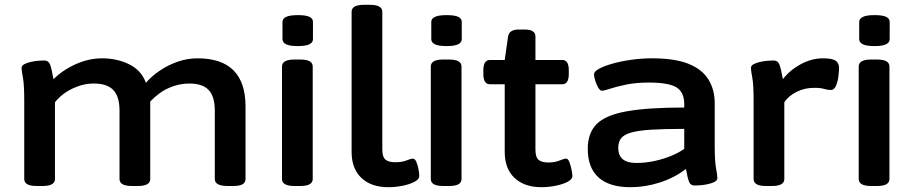

<svg xmlns="http://www.w3.org/2000/svg" viewBox="-20 -773 3807 800"><path d="M134 2Q106 2 93.5 -5.5Q81 -13 81 -27V-355Q81 -421 75.5 -449.5Q70 -478 70 -490Q70 -500 82 -506Q94 -512 110.5 -515.5Q127 -519 142 -520Q157 -521 164 -521Q182 -521 188.5 -504.5Q195 -488 203 -443Q242 -482 296.5 -506Q351 -530 405 -530Q468 -530 518.5 -505Q569 -480 588 -428Q611 -455 645.5 -478.5Q680 -502 720.5 -516Q761 -530 803 -530Q1003 -530 1003 -329V-27Q1003 -13 991 -5.5Q979 2 950 2H929Q875 2 875 -27V-312Q875 -371 849.5 -398Q824 -425 768 -425Q726 -425 684.5 -407Q643 -389 606 -350V-27Q606 -13 593.5 -5.5Q581 2 553 2H531Q503 2 490.5 -5.5Q478 -13 478 -27V-312Q478 -371 452 -398Q426 -425 371 -425Q326 -425 282 -404Q238 -383 209 -347V-27Q209 -13 196.5 -5.5Q184 2 156 2Z M1208 2Q1180 2 1167.5 -5.5Q1155 -13 1155 -27V-496Q1155 -510 1167.5 -517.5Q1180 -525 1208 -525H1230Q1258 -525 1270.5 -517.5Q1283 -510 1283 -496V-27Q1283 -13 1270.5 -5.5Q1258 2 1230 2ZM1221 -581Q1187 -581 1172 -588.5Q1157 -596 1157 -610V-682Q1157 -695 1172 -702.5Q1187 -710 1221 -710Q1254 -710 1269 -703Q1284 -696 1284 -682V-610Q1284 -596 1269 -588.5Q1254 -581 1221 -581Z M1598 7Q1527 7 1486 -31.5Q1445 -70 1445 -140V-724Q1445 -738 1457.5 -745.5Q1470 -753 1498 -753H1520Q1548 -753 1560.5 -745.5Q1573 -738 1573 -724V-150Q1573 -119 1586 -108Q1599 -97 1627 -97Q1655 -97 1673.5 -104.5Q1692 -112 1701 -112Q1709 -112 1715 -98Q1721 -84 1724 -66.5Q1727 -49 1727 -40Q1727 -26 1707 -15.5Q1687 -5 1657.5 1Q1628 7 1598 7Z M1828 2Q1800 2 1787.5 -5.5Q1775 -13 1775 -27V-496Q1775 -510 1787.5 -517.5Q1800 -525 1828 -525H1850Q1878 -525 1890.5 -517.5Q1903 -510 1903 -496V-27Q1903 -13 1890.5 -5.5Q1878 2 1850 2ZM1841 -581Q1807 -581 1792 -588.5Q1777 -596 1777 -610V-682Q1777 -695 1792 -702.5Q1807 -710 1841 -710Q1874 -710 1889 -703Q1904 -696 1904 -682V-610Q1904 -596 1889 -588.5Q1874 -581 1841 -581Z M2236 7Q2165 7 2124 -31.5Q2083 -70 2083 -140V-422H2021Q1994 -422 1994 -465V-480Q1994 -523 2021 -523H2083L2097 -621Q2102 -650 2141 -650H2166Q2211 -650 2211 -621V-523H2323Q2350 -523 2350 -480V-465Q2350 -422 2323 -422H2211V-150Q2211 -118 2224 -107Q2237 -96 2265 -96Q2292 -96 2311 -104Q2330 -112 2339 -112Q2347 -112 2352.5 -97.5Q2358 -83 2361.5 -65.5Q2365 -48 2365 -40Q2365 -26 2345 -15.5Q2325 -5 2295 1Q2265 7 2236 7Z M2607 7Q2519 7 2474 -33.5Q2429 -74 2429 -153Q2429 -218 2465.5 -255.5Q2502 -293 2590 -309Q2678 -325 2831 -325V-339Q2831 -389 2798.5 -409Q2766 -429 2683 -429Q2630 -429 2589 -420.5Q2548 -412 2522.5 -403.5Q2497 -395 2489 -395Q2480 -395 2472.5 -408Q2465 -421 2460 -437.5Q2455 -454 2455 -463Q2455 -475 2476 -486.5Q2497 -498 2532.5 -508Q2568 -518 2611 -524Q2654 -530 2697 -530Q2792 -530 2849 -507Q2906 -484 2932 -441.5Q2958 -399 2958 -343V-166Q2958 -101 2963.5 -72Q2969 -43 2969 -31Q2969 -21 2957 -15Q2945 -9 2928.5 -5.5Q2912 -2 2897 -1Q2882 0 2875 0Q2857 0 2851 -15.5Q2845 -31 2838 -69Q2790 -32 2729 -12.5Q2668 7 2607 7ZM2631 -94Q2670 -94 2708.5 -102.5Q2747 -111 2779 -124.5Q2811 -138 2831 -153V-236Q2745 -236 2691 -232.5Q2637 -229 2607.5 -220Q2578 -211 2567 -195.5Q2556 -180 2556 -157Q2556 -94 2631 -94Z M3173 2Q3145 2 3132.5 -5.5Q3120 -13 3120 -27V-357Q3120 -421 3114.5 -449.5Q3109 -478 3109 -490Q3109 -500 3121 -506Q3133 -512 3149.5 -515.5Q3166 -519 3181 -520Q3196 -521 3203 -521Q3221 -521 3227.5 -504.5Q3234 -488 3242 -443Q3271 -481 3316.5 -505.5Q3362 -530 3409 -530Q3448 -530 3462 -520Q3476 -510 3476 -490Q3476 -478 3473.5 -456Q3471 -434 3463.5 -416Q3456 -398 3442 -398Q3428 -398 3414 -402.5Q3400 -407 3372 -407Q3332 -407 3298.5 -390Q3265 -373 3248 -347V-27Q3248 -13 3235.5 -5.5Q3223 2 3195 2Z M3611 2Q3583 2 3570.5 -5.5Q3558 -13 3558 -27V-496Q3558 -510 3570.5 -517.5Q3583 -525 3611 -525H3633Q3661 -525 3673.5 -517.5Q3686 -510 3686 -496V-27Q3686 -13 3673.5 -5.5Q3661 2 3633 2ZM3624 -581Q3590 -581 3575 -588.5Q3560 -596 3560 -610V-682Q3560 -695 3575 -702.5Q3590 -710 3624 -710Q3657 -710 3672 -703Q3687 -696 3687 -682V-610Q3687 -596 3672 -588.5Q3657 -581 3624 -581Z"/></svg>

Font: Asap Expanded SemiBold
Style: Regular
Weight: 600
Width: 7
Designer: Pablo Cosgaya
Foundry: Omnibus-Type
Version: Version 3.001; ttfautohint (v1.8.4.7-5d5b)